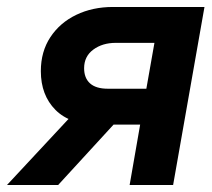

<svg xmlns="http://www.w3.org/2000/svg" viewBox="-24 -531 607 551"><path d="M348 0 378.2 -173.4H257.2Q177.2 -173.4 135.2 -215.6Q93.2 -257.9 93.2 -326.8Q93.2 -383 120.6 -424.4Q147.9 -465.8 194.8 -488.4Q241.6 -511 300.2 -511H562.8L472.8 0ZM-4 0 210.4 -230.2H354L142.8 0ZM285.4 -276.4H396L419.2 -408H308Q270 -408 243.7 -388.6Q217.4 -369.1 217.4 -335.2Q217.4 -307 234.4 -291.7Q251.5 -276.4 285.4 -276.4Z"/></svg>

Font: Overpass
Style: Italic
Weight: 400
Italic angle: -10°
Designer: Delve Withrington, Dave Bailey, Thomas Jockin
Foundry: Delve Fonts LLC
Version: Version 4.000